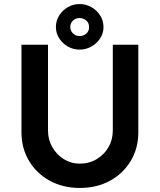

<svg xmlns="http://www.w3.org/2000/svg" viewBox="-20 -922 789 948"><path d="M374 6Q291 6 226 -29.5Q161 -65 123.5 -127.5Q86 -190 86 -269V-701H217V-278Q217 -232 238.5 -195Q260 -158 295.5 -136Q331 -114 374 -114Q420 -114 457 -136Q494 -158 515.5 -195Q537 -232 537 -278V-701H663V-269Q663 -190 625.5 -127.5Q588 -65 523 -29.5Q458 6 374 6ZM373 -677Q342 -677 315.5 -692Q289 -707 272.5 -732.5Q256 -758 256 -788Q256 -820 272.5 -846Q289 -872 315.5 -887Q342 -902 373 -902Q404 -902 431 -887Q458 -872 474.5 -846Q491 -820 491 -788Q491 -758 474.5 -732.5Q458 -707 431 -692Q404 -677 373 -677ZM373 -744Q393 -744 406.5 -756.5Q420 -769 420 -788Q420 -809 405.5 -821Q391 -833 373 -833Q354 -833 340.5 -820.5Q327 -808 327 -788Q327 -770 340.5 -757Q354 -744 373 -744Z"/></svg>

Font: Lexend Deca Medium
Style: Regular
Weight: 500
Designer: Bonnie Shaver-Troup, Thomas Jockin
Foundry: Lexend
Version: Version 1.008; ttfautohint (v1.8.4.7-5d5b)